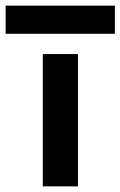

<svg xmlns="http://www.w3.org/2000/svg" viewBox="-71 -662 428 682"><path d="M206 -470V0H81V-470ZM-51 -642H337V-542H-51Z"/></svg>

Font: Kreadon
Style: Bold
Weight: 700
Designer: Reiya WATANABE
Foundry: StudioGnu
Version: Version 1.003; ttfautohint (v1.8.4.7-5d5b);gftools[0.9.32]